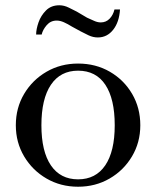

<svg xmlns="http://www.w3.org/2000/svg" viewBox="-20 -696 592 728"><path d="M276 12Q210 12 156.5 -19Q103 -50 71.5 -103Q40 -156 40 -221Q40 -287 71.5 -340Q103 -393 156.5 -424Q210 -455 276 -455Q343 -455 396.5 -424Q450 -393 481 -340Q512 -287 512 -221Q512 -156 480.5 -103Q449 -50 395.5 -19Q342 12 276 12ZM276 -16Q343 -16 379 -69Q415 -122 415 -221Q415 -321 379.5 -374.5Q344 -428 276 -428Q209 -428 173 -374.5Q137 -321 137 -221Q137 -122 173 -69Q209 -16 276 -16ZM351 -554Q333 -554 316 -562Q299 -570 286 -577L253 -595Q237 -605 222.5 -611.5Q208 -618 195 -618Q172 -618 157 -600.5Q142 -583 138 -565H117Q117 -585 126 -611Q135 -637 154.5 -656.5Q174 -676 205 -676Q223 -676 241 -667Q259 -658 271 -652L310 -629Q320 -625 334.5 -618Q349 -611 362 -611Q382 -611 395.5 -625Q409 -639 414 -660H435Q432 -612 409 -583Q386 -554 351 -554Z"/></svg>

Font: Baskervville Medium
Style: Regular
Weight: 500
Version: Version 1.100